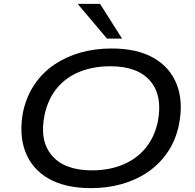

<svg xmlns="http://www.w3.org/2000/svg" viewBox="-20 -965 1012 994"><path d="M451 9Q318 9 231.5 -40.5Q145 -90 111 -180Q77 -270 100 -389Q118 -468 159.5 -529Q201 -590 262 -631Q323 -672 397.5 -693Q472 -714 557 -714Q691 -714 776.5 -664.5Q862 -615 896 -525.5Q930 -436 906 -317Q889 -237 847 -176Q805 -115 745 -74Q685 -33 610 -12Q535 9 451 9ZM456 -83Q543 -83 613.5 -111.5Q684 -140 731.5 -196Q779 -252 797 -335Q823 -469 758 -545.5Q693 -622 551 -622Q464 -622 393.5 -594Q323 -566 276 -510Q229 -454 211 -371Q183 -237 248.5 -160Q314 -83 456 -83ZM534 -765 382 -945H498L612 -765Z"/></svg>

Font: Nunito Sans 10pt Expanded Medium
Style: Italic
Weight: 500
Width: 7
Italic angle: -9°
Designer: Vernon Adams
Foundry: Vernon Adams
Version: Version 3.101;gftools[0.9.27]